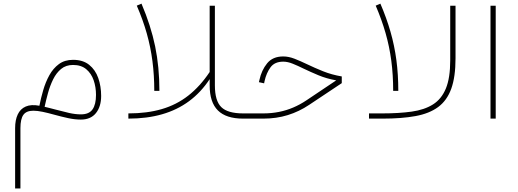

<svg xmlns="http://www.w3.org/2000/svg" viewBox="-20 -666 2907 1078"><path d="M390.1 -301.3Q436 -301.3 464.4 -277.3Q492.7 -253.4 505.9 -215.1Q519 -176.8 519 -133.3Q519 -79.6 499.5 -51.8Q480 -23.9 434.1 -23.9Q403.3 -23.9 368.4 -31.7Q333.5 -39.6 292 -50.8Q277.8 -54.7 261.2 -58.8Q244.6 -63 230.5 -66.4Q238.3 -103 249.5 -143.8Q260.7 -184.6 278.3 -220.5Q295.9 -256.3 323 -278.8Q350.1 -301.3 390.1 -301.3ZM390.1 -330.1Q343.3 -330.1 310.8 -306.2Q278.3 -282.2 257.1 -243.7Q235.8 -205.1 222.7 -159.9Q209.5 -114.7 201.2 -72.3Q154.8 -81.1 124.5 -67.9Q94.2 -54.7 79.6 -23.4Q64.9 7.8 64.9 53.7V392.1H94.7V53.7Q94.7 2 111.3 -21.2Q127.9 -44.4 167.5 -44.4Q189.5 -44.4 219.7 -38.1Q250 -31.7 284.7 -22Q323.7 -11.2 361.8 -2.9Q399.9 5.4 434.1 5.4Q489.3 5.4 518.6 -31Q547.9 -67.4 547.9 -127.4Q547.9 -181.6 531.7 -227.8Q515.6 -273.9 480.7 -302Q445.8 -330.1 390.1 -330.1Z M748 -634.3Q782.7 -554.2 804.2 -477.8Q825.7 -401.4 835.9 -322.5Q846.2 -243.7 846.2 -155.8H875Q875 -289.6 851.1 -405.8Q827.1 -522 774.4 -645.5ZM1157.2 -633.8V-261.7Q1103 -180.7 1037.1 -129.2Q971.2 -77.6 888.4 -53.5Q805.7 -29.3 700.7 -29.3V0Q805.2 0 890.1 -24.4Q975.1 -48.8 1041.7 -98.1Q1108.4 -147.5 1157.2 -221.7V-186.5Q1157.2 -91.8 1203.4 -45.9Q1249.5 0 1345.2 0H1345.7V-29.3H1345.2Q1258.3 -29.3 1222.4 -64.7Q1186.5 -100.1 1186.5 -186.5V-633.8Z M1570.3 -349.1Q1511.2 -349.1 1479.7 -310.3Q1448.2 -271.5 1436.5 -216.8L1433.6 -204.6L1462.9 -198.2L1465.3 -210.4Q1475.6 -256.3 1498.8 -288.1Q1522 -319.8 1570.3 -319.8Q1595.2 -319.8 1623.5 -308.3Q1651.9 -296.9 1685.5 -280.3Q1723.1 -262.2 1768.1 -243.4Q1813 -224.6 1867.7 -214.8L1700.2 -102.5Q1664.6 -78.6 1626.2 -62.3Q1587.9 -45.9 1545.9 -37.6Q1503.9 -29.3 1458 -29.3H1345.7Q1339.4 -29.3 1337.6 -24.7Q1335.9 -20 1335.9 -14.6Q1335.9 -9.3 1337.6 -4.6Q1339.4 0 1345.7 0H1458Q1532.2 0 1595.9 -19.8Q1659.7 -39.6 1716.3 -77.6L1898.9 -199.2V-236.8Q1841.8 -246.6 1793.9 -265.9Q1746.1 -285.2 1705.6 -304.7Q1667 -323.2 1633.8 -336.2Q1600.6 -349.1 1570.3 -349.1Z M2089.4 -634.3Q2123 -556.2 2144.8 -480.2Q2166.5 -404.3 2177 -325Q2187.5 -245.6 2187.5 -155.8H2216.3Q2216.3 -247.1 2205.6 -328.4Q2194.8 -409.7 2172.6 -487.3Q2150.4 -564.9 2115.7 -645.5ZM2507.8 -633.8V-326.7Q2507.8 -228.5 2483.4 -169.2Q2459 -109.9 2410.9 -79.6Q2362.8 -49.3 2291.3 -39.3Q2219.7 -29.3 2126 -29.3H2051.8V0H2127.9Q2235.4 0 2312.7 -14.2Q2390.1 -28.3 2439.9 -64.9Q2489.7 -101.6 2513.7 -168Q2537.6 -234.4 2537.6 -338.9V-633.8Z M2763.2 0V-633.8H2733.9V0Z"/></svg>

Font: Estedad-FD-VF Thin
Style: Regular
Weight: 100
Designer: Amin Abedi
Version: Version 5.0